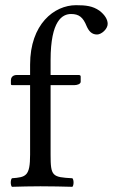

<svg xmlns="http://www.w3.org/2000/svg" viewBox="-20 -718 435 740"><path d="M175 -122V-390H268C277 -390 291 -394 291 -403V-423C291 -427 288 -429 283 -429H175V-486C175 -640 221 -664 254 -664C284 -664 300 -652 314 -617C322 -599 333 -585 354 -585C371 -585 395 -606 395 -626C395 -643 384 -661 363 -677C337 -695 311 -698 273 -698C189 -698 96 -625 96 -469V-429H45C27 -429 22 -417 22 -409V-396C22 -391 23 -390 27 -390H96V-122C96 -39 80 -35 26 -31C20 -25 20 -4 26 2C61 1 96 0 136 0C176 0 224 1 259 2C265 -4 265 -25 259 -31C181 -35 175 -39 175 -122Z"/></svg>

Font: Libertinus Serif
Style: Regular
Weight: 400
Designer: Philipp H. Poll
Foundry: Khaled Hosny
Version: Version 6.2